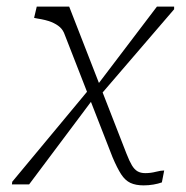

<svg xmlns="http://www.w3.org/2000/svg" viewBox="-20 -557 563 580"><path d="M274 -259V-300L454 -537H506V-529ZM16 0 17 -8 258 -298 262 -259 68 0ZM414 3Q390 3 374 -4.5Q358 -12 346 -30.5Q334 -49 320 -82L176 -451Q171 -466 161 -475Q151 -484 135 -490.5Q119 -497 93 -501L83 -503L91 -537H189L362 -93Q371 -70 378.5 -57.5Q386 -45 395.5 -39.5Q405 -34 419 -34Q435 -34 450.5 -38Q466 -42 476 -42L469 -6Q458 -2 443.5 0.5Q429 3 414 3Z"/></svg>

Font: Roboto Serif Thin
Style: Italic
Weight: 250
Italic angle: -10°
Version: Version 1.007